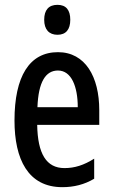

<svg xmlns="http://www.w3.org/2000/svg" viewBox="-20 -765 468 795"><path d="M218 -745C182 -745 163 -724 163 -683C163 -643 183 -621 218 -621C253 -621 271 -643 271 -683C271 -723 254 -745 218 -745ZM220 -549C102 -549 40 -449 40 -266C40 -106 96 10 238 10C286 10 330 -1 370 -25V-108C327 -81 289 -69 247 -69C172 -69 136 -128 134 -248H391V-309C391 -447 333 -549 220 -549ZM220 -473C276 -473 302 -406 302 -321H135C139 -426 169 -473 220 -473Z"/></svg>

Font: Noto Sans Gujarati ExtraCondensed Medium
Style: Regular
Weight: 500
Width: 2
Designer: Jelle Bosma - Monotype Design Team, Universal Thirst
Foundry: Monotype Imaging Inc.
Version: Version 2.106